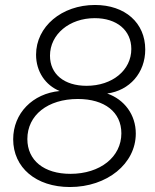

<svg xmlns="http://www.w3.org/2000/svg" viewBox="-20 -736 623 772"><path d="M261 16C411 16 526 -78 526 -199C526 -275 480 -336 411 -360C501 -372 564 -443 564 -537C564 -644 483 -716 362 -716C228 -716 125 -629 125 -516C125 -448 163 -393 220 -370C112 -360 33 -281 33 -176C33 -62 125 16 261 16ZM263 -37C157 -37 90 -91 90 -177C90 -273 172 -338 293 -338C401 -338 468 -285 468 -200C468 -105 383 -37 263 -37ZM328 -391C238 -391 181 -438 181 -512C181 -598 259 -663 361 -663C450 -663 508 -614 508 -539C508 -454 432 -391 328 -391Z"/></svg>

Font: Uncut Sans Light Italic
Style: Regular
Weight: 300
Italic angle: -11°
Designer: Kasper Nordkvist
Foundry: UNCUT.wtf
Version: Version 1.304;Glyphs 3.2 (3246)